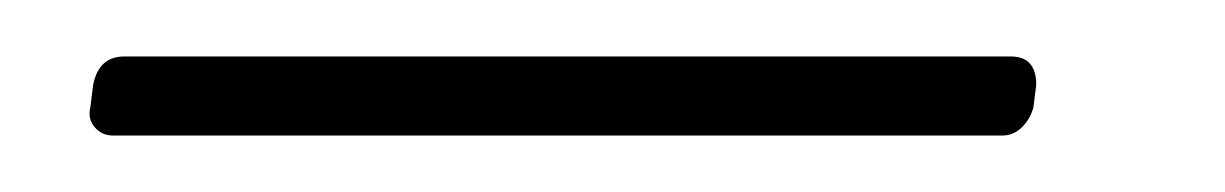

<svg xmlns="http://www.w3.org/2000/svg" viewBox="-20 -48 434 68"><path d="M12 -10 13 -18Q15 -28 24 -28H338Q347 -28 347 -18L346 -10Q345 -6 342 -3Q339 0 335 0H20Q16 0 13.5 -3Q11 -6 12 -10Z"/></svg>

Font: Barlow Semi Condensed Thin
Style: Italic
Weight: 250
Width: 4
Italic angle: -7°
Designer: Jeremy Tribby
Foundry: Tribby Type
Version: Version 1.408